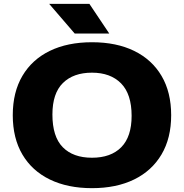

<svg xmlns="http://www.w3.org/2000/svg" viewBox="-20 -970 958 1000"><path d="M459 10Q332.5 10 239.8 -35Q147 -80 96.8 -165Q46.5 -250 46.5 -370Q46.5 -490 96.8 -575Q147 -660 239.5 -705Q332 -750 459 -750Q586.5 -750 679 -704.8Q771.5 -659.5 821.5 -574.5Q871.5 -489.5 871.5 -370Q871.5 -250.5 821.2 -165.5Q771 -80.5 678.5 -35.2Q586 10 459 10ZM459 -148.5Q557.5 -148.5 611.5 -203.2Q665.5 -258 665.5 -366.5Q665.5 -480 610.5 -535.8Q555.5 -591.5 459 -591.5Q362.5 -591.5 307.8 -537.8Q253 -484 253 -373.5Q253 -258 307 -203.2Q361 -148.5 459 -148.5ZM369 -795.5 236 -950H445.5L549 -795.5Z"/></svg>

Font: Encode Sans Expanded ExtraBold
Style: Regular
Weight: 800
Width: 7
Designer: Multiple Designers
Foundry: Impallari Type
Version: Version 3.000; ttfautohint (v1.8.3) -l 8 -r 50 -G 200 -x 14 